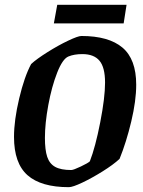

<svg xmlns="http://www.w3.org/2000/svg" viewBox="-20 -765 591 795"><path d="M38 -198Q38 -267 59.5 -357.5Q81 -448 109 -500Q132 -521 176.5 -549Q221 -577 262 -596.5Q303 -616 317 -616Q430 -616 487 -568Q544 -520 544 -414Q544 -348 523.5 -262Q503 -176 475 -107Q449 -83 405 -55.5Q361 -28 321 -9Q281 10 265 10Q150 10 94 -39.5Q38 -89 38 -198ZM352 -97Q375 -156 395 -258.5Q415 -361 415 -423Q415 -486 392 -513.5Q369 -541 321 -541Q287 -541 263 -531Q239 -521 216.5 -463.5Q194 -406 180 -330Q166 -254 166 -194Q166 -144 175.5 -115.5Q185 -87 208.5 -74Q232 -61 275 -61Q284 -61 314.5 -75.5Q345 -90 352 -97ZM217 -745H504L492 -668H203Z"/></svg>

Font: Grenze SemiBold
Style: Italic
Weight: 600
Italic angle: -10°
Designer: Renata Polastri
Foundry: Omnibus-Type
Version: Version 1.002; ttfautohint (v1.8)